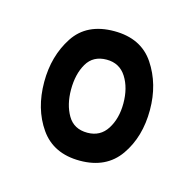

<svg xmlns="http://www.w3.org/2000/svg" viewBox="-52 -776 364 358"><g transform="rotate(15 129.5 -597.0)"><path d="M129 -472Q78 -472 52.5 -508.5Q27 -545 27 -597Q27 -647 51.5 -684.5Q76 -722 129 -722Q181 -722 206 -684.5Q231 -647 231 -597Q231 -545 205.5 -508.5Q180 -472 129 -472ZM129 -526Q154 -526 167 -546.5Q180 -567 180 -596Q180 -626 167 -646.5Q154 -667 129 -667Q103 -667 91 -646.5Q79 -626 79 -596Q79 -567 91 -546.5Q103 -526 129 -526Z"/></g></svg>

Font: Georama Condensed
Style: Regular
Weight: 400
Width: 3
Designer: Jean-Baptiste Levee
Foundry: Production Type
Version: Version 1.000